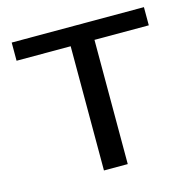

<svg xmlns="http://www.w3.org/2000/svg" viewBox="-98 -758 864 857"><g transform="rotate(-15 333.5 -329.0)"><path d="M640 -658V-574H389V0H279V-574H29V-658Z"/></g></svg>

Font: EauTest Semibold
Style: Regular
Weight: 600
Designer: Christian Thalmann (Catharsis Fonts)
Version: Version 0.001;PS 000.001;hotconv 1.0.88;makeotf.lib2.5.64775